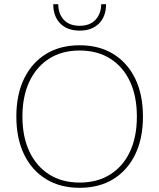

<svg xmlns="http://www.w3.org/2000/svg" viewBox="-20 -886 760 916"><path d="M360 -670Q453 -670 520.5 -628.5Q588 -587 625 -511Q662 -435 662 -330Q662 -225 625 -149Q588 -73 520.5 -31.5Q453 10 360 10Q267 10 199.5 -31.5Q132 -73 95 -149Q58 -225 58 -330Q58 -435 95 -511Q132 -587 199.5 -628.5Q267 -670 360 -670ZM360 -645Q276 -645 215 -606.5Q154 -568 120.5 -497.5Q87 -427 87 -330Q87 -233 120.5 -162.5Q154 -92 215 -53.5Q276 -15 360 -15Q444 -15 505.5 -53.5Q567 -92 600 -162.5Q633 -233 633 -330Q633 -427 600 -497.5Q567 -568 505.5 -606.5Q444 -645 360 -645ZM486 -866Q486 -808 452.5 -774Q419 -740 360 -740Q301 -740 267.5 -774Q234 -808 234 -866H258Q258 -820 284.5 -791.5Q311 -763 360 -763Q409 -763 435.5 -791.5Q462 -820 463 -866Z"/></svg>

Font: Work Sans ExtraLight
Style: Regular
Weight: 200
Designer: Wei Huang
Foundry: Wei Huang
Version: Version 2.010; ttfautohint (v1.8.3)